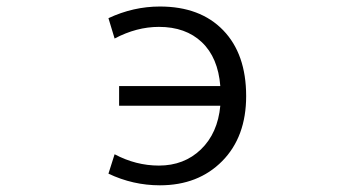

<svg xmlns="http://www.w3.org/2000/svg" viewBox="-20 -550 1040 580"><path d="M339.8 -230.5V-290H645.5Q638.7 -376 589.8 -422.4Q541 -468.8 460 -468.8Q392.6 -468.8 326.2 -433.6L307.6 -495.1Q382.8 -530.3 462.9 -530.3Q585 -530.3 654.3 -458.5Q723.6 -386.7 723.6 -259.8Q723.6 -136.7 651.4 -63.5Q579.1 9.8 462.9 9.8Q381.8 9.8 307.6 -25.4L326.2 -84Q390.6 -49.8 460 -49.8Q536.1 -49.8 586.9 -98.6Q637.7 -147.5 645.5 -230.5Z"/></svg>

Font: GenEi Gothic M SemiLight
Style: Regular
Weight: 350
Designer: o_tamon (Modified); [Source Han Sans]
Ryoko NISHIZUKA  (kana & ideographs); Paul D. Hunt (Latin, Greek & Cyrillic); Wenl
Version: Version 1.1a;Original Version 1.004